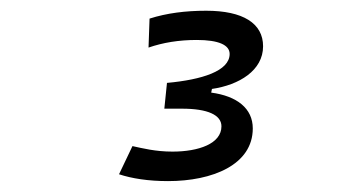

<svg xmlns="http://www.w3.org/2000/svg" viewBox="-20 -723 626 356"><path d="M291.5 -387.2C374 -387.2 448.7 -417.5 448.7 -484.9C448.7 -522 419.4 -544.9 371.6 -551.3L373 -558.1C423.3 -565.4 467.8 -592.3 467.8 -637.2C467.8 -679.7 430.7 -703.1 362.3 -703.1C324.2 -703.1 289.1 -698.7 257.3 -688.5L255.4 -634.8C282.2 -644 311.5 -648.9 344.7 -648.9C385.3 -648.9 405.8 -639.6 405.8 -623C405.8 -591.3 354.5 -575.2 289.6 -569.3L284.7 -521.5H317.4C365.2 -521.5 390.6 -509.8 390.6 -488.8C390.6 -456.5 348.1 -441.9 299.8 -441.9C268.1 -441.9 243.7 -448.2 225.6 -452.1L200.7 -399.9C224.1 -392.1 254.9 -387.2 291.5 -387.2Z"/></svg>

Font: Cascadia Code NF Light
Style: Italic
Weight: 300
Italic angle: -10°
Monospace: yes
Designer: Aaron Bell
Foundry: Saja Typeworks
Version: Version 2404.023